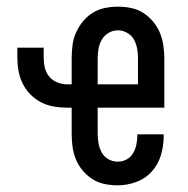

<svg xmlns="http://www.w3.org/2000/svg" viewBox="-20 -548 565 576"><path d="M333 8Q313 8 293.5 4Q274 0 257.5 -10.5Q241 -21 228 -36.5Q215 -52 207.5 -70.5Q200 -89 197.5 -108.5Q195 -128 195 -147V-225H181Q161 -225 141 -228.5Q121 -232 103.5 -241Q86 -250 71.5 -264.5Q57 -279 48 -297.5Q39 -316 35.5 -335.5Q32 -355 32 -376V-405H111V-376Q111 -360 114.5 -345Q118 -330 127.5 -318.5Q137 -307 151.5 -301Q166 -295 181 -295H195V-373Q195 -392 197.5 -412Q200 -432 208 -450Q216 -468 228.5 -483.5Q241 -499 258 -509.5Q275 -520 294.5 -524Q314 -528 334 -528Q354 -528 373.5 -524Q393 -520 409.5 -509.5Q426 -499 439 -483.5Q452 -468 459.5 -450Q467 -432 470 -412Q473 -392 473 -373V-225H273V-147Q273 -133 275.5 -118.5Q278 -104 285 -91Q292 -78 305 -70.5Q318 -63 333 -63Q347 -63 359.5 -69.5Q372 -76 379 -88Q386 -100 389 -113.5Q392 -127 392 -141V-145H471V-138Q471 -110 462.5 -82Q454 -54 435 -33Q416 -12 388.5 -2Q361 8 333 8ZM273 -295H394V-373Q394 -387 391.5 -401.5Q389 -416 382 -429Q375 -442 361.5 -449.5Q348 -457 334 -457Q319 -457 306 -449.5Q293 -442 285.5 -429Q278 -416 275.5 -401.5Q273 -387 273 -373Z"/></svg>

Font: Iosevka Pride
Style: Regular
Weight: 400
Monospace: yes
Designer: Belleve Invis
Foundry: Belleve Invis
Version: Version 30.3.1; ttfautohint (v1.8.4)